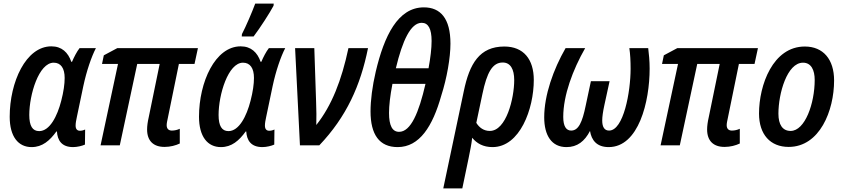

<svg xmlns="http://www.w3.org/2000/svg" viewBox="-20 -809 4695 1069"><path d="M156 10C216 10 257 -26 294 -77H297C300 -29 322 10 387 10C410 10 438 3 453 -4L454 -88C444 -83 434 -81 425 -81C410 -81 401 -90 401 -110C401 -123 404 -140 408 -158L444 -330C462 -414 489 -493 514 -541H423C408 -522 392 -491 381 -465H377C359 -517 324 -551 266 -551C124 -551 34 -352 34 -159C34 -48 82 10 156 10ZM198 -79C161 -79 143 -108 143 -169C143 -282 196 -460 279 -460C319 -460 340 -429 340 -375C340 -341 334 -298 321 -248C299 -162 257 -79 198 -79Z M896 9C928 9 958 1 981 -10V-92C968 -86 953 -82 937 -82C919 -82 908 -92 908 -112C908 -123 911 -136 914 -150L976 -453H1063L1082 -541H633L558 -501L548 -453H637L540 0H647L744 -453H869L808 -156C802 -130 799 -107 799 -88C799 -25 834 9 896 9Z M1326 -606H1392C1427 -652 1482 -737 1503 -777L1504 -789H1401C1385 -745 1349 -661 1327 -619ZM1210 10C1270 10 1311 -26 1348 -77H1351C1354 -29 1376 10 1441 10C1464 10 1492 3 1507 -4L1508 -88C1498 -83 1488 -81 1479 -81C1464 -81 1455 -90 1455 -110C1455 -123 1458 -140 1462 -158L1498 -330C1516 -414 1543 -493 1568 -541H1477C1462 -522 1446 -491 1435 -465H1431C1413 -517 1378 -551 1320 -551C1178 -551 1088 -352 1088 -159C1088 -48 1136 10 1210 10ZM1252 -79C1215 -79 1197 -108 1197 -169C1197 -282 1250 -460 1333 -460C1373 -460 1394 -429 1394 -375C1394 -341 1388 -298 1375 -248C1353 -162 1311 -79 1252 -79Z M1650 0H1758C1909 -159 1987 -332 2029 -541H1920C1882 -362 1827 -221 1741 -113C1742 -152 1742 -197 1740 -240L1730 -541H1623Z M2194 10C2316 10 2389 -106 2437 -277C2468 -373 2488 -488 2488 -566C2488 -707 2432 -768 2340 -768C2195 -768 2119 -609 2072 -410C2053 -329 2043 -250 2043 -189C2043 -60 2092 10 2194 10ZM2184 -429C2221 -584 2267 -682 2328 -682C2365 -682 2383 -648 2383 -581C2383 -540 2377 -489 2366 -429ZM2202 -75C2164 -75 2146 -110 2146 -180C2146 -221 2152 -275 2165 -342H2349C2312 -181 2267 -75 2202 -75Z M2707 -80C2673 -80 2648 -99 2632 -125L2666 -286C2691 -406 2722 -461 2779 -461C2822 -461 2843 -424 2843 -363C2843 -262 2799 -80 2707 -80ZM2448 240H2554L2589 72C2597 32 2605 -5 2609 -42C2634 -11 2670 10 2722 10C2875 10 2952 -203 2952 -364C2952 -479 2895 -550 2788 -550C2650 -550 2594 -455 2562 -300Z M3134 10C3194 10 3235 -22 3265 -80C3273 -29 3302 10 3369 10C3536 10 3597 -243 3597 -427C3597 -469 3593 -510 3589 -541H3484C3489 -507 3491 -470 3491 -426C3491 -298 3452 -82 3371 -82C3346 -82 3333 -101 3333 -138C3333 -159 3337 -187 3345 -224L3374 -357H3270L3241 -221C3222 -128 3201 -82 3160 -82C3133 -82 3116 -105 3116 -158C3116 -278 3169 -420 3238 -541H3129C3061 -423 3010 -279 3010 -156C3010 -55 3051 10 3134 10Z M4014 9C4046 9 4076 1 4099 -10V-92C4086 -86 4071 -82 4055 -82C4037 -82 4026 -92 4026 -112C4026 -123 4029 -136 4032 -150L4094 -453H4181L4200 -541H3751L3676 -501L3666 -453H3755L3658 0H3765L3862 -453H3987L3926 -156C3920 -130 3917 -107 3917 -88C3917 -25 3952 9 4014 9Z M4371 9C4544 9 4624 -193 4624 -361C4624 -479 4563 -550 4461 -550C4283 -550 4206 -335 4206 -177C4206 -60 4269 9 4371 9ZM4382 -80C4337 -80 4314 -115 4314 -176C4314 -288 4362 -460 4451 -460C4497 -460 4516 -418 4516 -364C4516 -233 4462 -80 4382 -80Z"/></svg>

Font: Noto Sans Display SemiCondensed Medium
Style: Italic
Weight: 500
Width: 4
Italic angle: -12°
Designer: Monotype Design Team
Foundry: Monotype Imaging Inc.
Version: Version 1.900